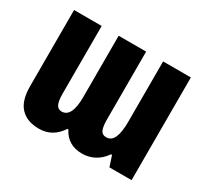

<svg xmlns="http://www.w3.org/2000/svg" viewBox="-145 -930 1237 1156"><g transform="rotate(30 473.5 -351.5)"><path d="M65 -184V-714H257V-242Q257 -194 268 -170.5Q279 -147 305 -147Q375 -147 375 -288V-714H566V-242Q566 -193 576.5 -170Q587 -147 614 -147Q651 -147 667.5 -184.5Q684 -222 684 -295V-714H877V0H723L699 -73H692Q664 -32 624.5 -10.5Q585 11 538 11Q438 11 395 -74H388Q333 11 238 11Q155 11 110 -36.5Q65 -84 65 -184Z"/></g></svg>

Font: Noto Sans Display Black Narrow
Style: Regular
Weight: 900
Width: 4
Designer: Monotype Design team
Foundry: Monotype Imaging Inc.
Version: Version 1.000